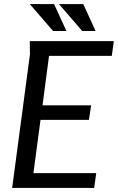

<svg xmlns="http://www.w3.org/2000/svg" viewBox="-20 -928 582 948"><path d="M127 -725H542L532 -652H222L190 -408H430L419 -336H180L145 -73H455L445 0H40L128 -661ZM391 -908 452 -775H386L271 -908ZM247 -908 308 -775H242L127 -908Z"/></svg>

Font: Rosario Medium
Style: Italic
Weight: 500
Italic angle: -8.05°
Version: Version 1.201